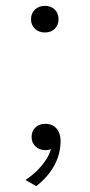

<svg xmlns="http://www.w3.org/2000/svg" viewBox="-20 -504 307 656"><path d="M133 -393Q113 -393 99.5 -405.5Q86 -418 86 -438Q86 -459 99.5 -471.5Q113 -484 133 -484Q154 -484 167 -471.5Q180 -459 180 -438Q180 -418 167 -405.5Q154 -393 133 -393ZM104 132 67 111Q94 93 113 72.5Q132 52 143.5 31.5Q155 11 155 -7Q156 -8 156.5 -10Q157 -12 158.5 -13.5Q160 -15 162.5 -15Q165 -15 170 -12Q167 -5 162 -0.5Q157 4 151 6.5Q145 9 136 9Q115 9 101.5 -3.5Q88 -16 88 -36Q88 -56 101 -68.5Q114 -81 135 -81Q150 -81 161.5 -74.5Q173 -68 180 -54.5Q187 -41 187 -21Q187 6 178 33Q169 60 150.5 85Q132 110 104 132Z"/></svg>

Font: Roboto Serif 36pt ExtraLight
Style: Regular
Weight: 250
Designer: Greg Gazdowicz
Foundry: Commercial Type
Version: Version 1.008